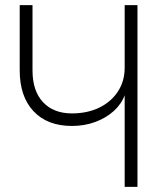

<svg xmlns="http://www.w3.org/2000/svg" viewBox="-20 -730 640 750"><path d="M467 0V-358Q454 -323 424 -296Q394 -269 352 -253.5Q310 -238 261 -238Q165 -238 111 -295.5Q57 -353 57 -455V-710H107V-455Q107 -375 148 -331Q189 -287 261 -287Q321 -287 367.5 -309.5Q414 -332 440.5 -372.5Q467 -413 467 -465V-710H517V0Z"/></svg>

Font: Geist Mono ExtraLight
Style: Regular
Weight: 200
Monospace: yes
Designer: Basement.studio, Andrés Briganti, Mateo Zaragoza
Foundry: Basement.studio, Vercel, Andrés Briganti, Guido Ferreyra, Mateo Zaragoza
Version: Version 1.500; ttfautohint (v1.8.4.7-5d5b)